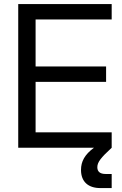

<svg xmlns="http://www.w3.org/2000/svg" viewBox="-20 -748 620 972"><path d="M72.3 0H455.6C408.7 34.7 390.1 69.3 390.1 112.3C390.1 172.9 427.7 204.1 487.8 204.1H545.4V132.8H515.1C485.4 132.8 472.7 120.1 472.7 98.6C472.7 73.2 490.2 50.8 545.4 0V-78.1H160.2V-333.5H517.1V-411.6H160.2V-649.4H545.4V-727.5H72.3Z"/></svg>

Font: Raveo Display Display
Style: Regular
Weight: 400
Designer: Jakub Foglar, Rasmus Andersson (Inter)
Foundry: Jakubfoglar.com
Version: Version 1.100;Glyphs 3.2.3 (3260)